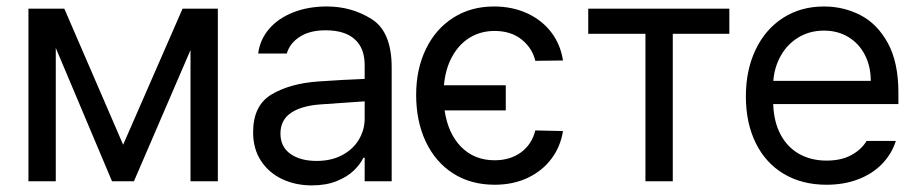

<svg xmlns="http://www.w3.org/2000/svg" viewBox="-20 -557 2823 590"><path d="M541 -530.3H649.4V0H565.4V-403.3L391.6 0H324.2L151.4 -409.7V0H67.4V-530.3H177.7L358.4 -112.3Z M957 -306.6Q990.2 -309.1 1031.5 -311.3Q1072.8 -313.5 1100.6 -314.5V-357.4Q1100.6 -408.7 1070.1 -436.3Q1039.6 -463.9 980.5 -463.9Q932.1 -463.9 901.4 -444.1Q870.6 -424.3 861.3 -392.6H773.4Q778.8 -435.1 806.6 -467.8Q834.5 -500.5 880.6 -518.8Q926.8 -537.1 984.4 -537.1Q1060.5 -537.1 1122.1 -498.3Q1183.6 -459.5 1183.6 -349.6V0H1100.6V-72.3H1096.7Q1086.9 -51.8 1066.7 -32.5Q1046.4 -13.2 1013.9 -0.2Q981.4 12.7 938.5 12.7Q887.7 12.7 846.7 -6.8Q805.7 -26.4 781.7 -63.2Q757.8 -100.1 757.8 -150.4Q757.8 -232.9 814.2 -266.6Q870.6 -300.3 957 -306.6ZM953.1 -62.5Q998.5 -62.5 1032 -80.6Q1065.4 -98.6 1083 -128.4Q1100.6 -158.2 1100.6 -192.4V-245.6L966.8 -236.3Q907.2 -232.4 874.5 -210.4Q841.8 -188.5 841.8 -146.5Q841.8 -106 872.3 -84.2Q902.8 -62.5 953.1 -62.5Z M1534.2 -217.8H1346.2Q1356.9 -146 1397.5 -105.2Q1438 -64.5 1500 -64.5Q1547.9 -64.5 1581.1 -88.9Q1614.3 -113.3 1625 -156.2L1710 -154.3Q1702.6 -106.9 1674.8 -69.6Q1647 -32.2 1602.1 -10.7Q1557.1 10.7 1500 10.7Q1426.8 10.7 1372.3 -24.2Q1317.9 -59.1 1288.3 -121.8Q1258.8 -184.6 1258.8 -265.6Q1258.8 -344.2 1288.6 -406Q1318.4 -467.8 1372.6 -502.4Q1426.8 -537.1 1498 -537.1Q1553.7 -537.1 1599.4 -516.4Q1645 -495.6 1673.8 -458Q1702.6 -420.4 1710 -371.1L1625 -370.1Q1615.7 -409.2 1583 -435.5Q1550.3 -461.9 1500 -461.9Q1457 -461.9 1423.6 -441.4Q1390.1 -420.9 1369.4 -383.1Q1348.6 -345.2 1344.2 -294.9H1534.2Z M1787.6 -530.3H2221.2V-453.1H2047.4V0H1963.4V-453.1H1787.6Z M2272 -260.7Q2272 -341.8 2302 -404.5Q2332 -467.3 2386.5 -502.2Q2440.9 -537.1 2512.2 -537.1Q2572.3 -537.1 2624 -510.5Q2675.8 -483.9 2708.3 -424.6Q2740.7 -365.2 2740.7 -272.5V-237.3H2356Q2357.9 -182.1 2378.9 -143.1Q2399.9 -104 2436.3 -83.7Q2472.7 -63.5 2520 -63.5Q2564.9 -63.5 2595.9 -80.3Q2627 -97.2 2643.1 -124H2732.9Q2720.2 -84 2690.7 -53.5Q2661.1 -22.9 2617.4 -6.1Q2573.7 10.7 2520 10.7Q2444.3 10.7 2388.2 -22.9Q2332 -56.6 2302 -118.2Q2272 -179.7 2272 -260.7ZM2655.8 -308.6Q2655.8 -353 2637.9 -387.9Q2620.1 -422.9 2587.4 -442.9Q2554.7 -462.9 2512.2 -462.9Q2467.8 -462.9 2433.3 -441.9Q2398.9 -420.9 2379.2 -385.5Q2359.4 -350.1 2356.4 -308.6Z"/></svg>

Font: Pretendard Std
Style: Regular
Weight: 400
Designer: Base glyphs from Inter by Rasmus Andersson; Hangeul glyphs from Noto Sans CJK(Source Han Sans) by Jang Soo-young and Kan
Foundry: Kil Hyung-jin
Version: Version 1.309